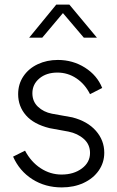

<svg xmlns="http://www.w3.org/2000/svg" viewBox="-20 -804 509 836"><path d="M37 -122 89 -148Q115 -99 157 -71.5Q199 -44 248 -44Q301 -44 336.5 -70.5Q372 -97 372 -138Q372 -175 345 -199Q318 -223 278 -231L196 -246Q127 -263 93 -302Q59 -341 59 -394Q59 -438 82 -472Q105 -506 144.5 -524.5Q184 -543 232 -543Q297 -543 350 -509.5Q403 -476 425 -421L372 -394Q350 -438 312.5 -463Q275 -488 230 -488Q182 -488 151.5 -462.5Q121 -437 121 -398Q121 -362 145.5 -339Q170 -316 206 -309L295 -293Q361 -276 397.5 -234.5Q434 -193 434 -139Q434 -96 410 -61.5Q386 -27 344 -7.5Q302 12 249 12Q177 12 121 -23.5Q65 -59 37 -122ZM225 -784H282L402 -640H345L254 -747L164 -640H107Z"/></svg>

Font: BLUETTI 2.0 Extralight
Style: Roman
Weight: 200
Designer: Stijn de Vries
Foundry: tokotype
Version: Version 2.005;October 31, 2023;FontCreator 14.0.0.2814 64-bi